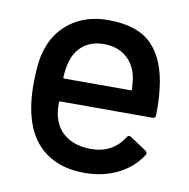

<svg xmlns="http://www.w3.org/2000/svg" viewBox="-65 -581 643 653"><g transform="rotate(10 256.5 -254.0)"><path d="M474 -226Q474 -216 464 -216H145Q141 -216 141 -212Q141 -178 147 -160Q158 -120 191.5 -97.5Q225 -75 276 -75Q350 -75 389 -136Q393 -145 403 -139L460 -101Q467 -95 463 -88Q434 -42 383 -16.5Q332 9 267 9Q194 9 143.5 -23Q93 -55 69 -114Q45 -173 45 -257Q45 -330 56 -368Q74 -437 127.5 -477Q181 -517 258 -517Q360 -517 409.5 -466.5Q459 -416 470 -318Q475 -280 474 -226ZM150 -355Q143 -333 141 -299Q141 -295 145 -295H374Q378 -295 378 -299Q376 -332 372 -348Q362 -387 332.5 -410.5Q303 -434 258 -434Q216 -434 188 -412.5Q160 -391 150 -355Z"/></g></svg>

Font: BarlowMedium
Style: Regular
Weight: 500
Designer: Jeremy Tribby
Foundry: Tribby Type
Version: Version 1.422